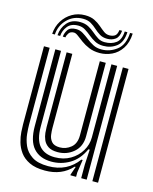

<svg xmlns="http://www.w3.org/2000/svg" viewBox="-121 -887 778 978"><g transform="rotate(15 268.0 -398.0)"><path d="M211 10.5Q160.5 10.5 128.8 -4.9Q97 -20.2 79.2 -44.6Q61.5 -69 53.9 -96.4Q46.2 -123.8 44.6 -148.4Q43 -173 43 -188.2V-600H73V-194.2Q73 -175.8 75.8 -146.1Q78.5 -116.5 91.5 -86.5Q104.5 -56.5 135 -36Q165.5 -15.5 221 -15.5Q271.8 -15.5 310.8 -35.1Q349.8 -54.8 376.5 -91.5H383.5L373.2 -22.5V0H343.2L343 -4L358.2 -48H352.8Q299.8 10.5 211 10.5ZM459 0V-600H489V0ZM249 -97Q216.5 -97 198.8 -109.2Q181 -121.5 173.4 -139.6Q165.8 -157.8 164.1 -176Q162.5 -194.2 162.5 -206.2V-600H192.5V-208Q192.5 -193.5 195 -173.5Q197.5 -153.5 210.4 -138.4Q223.2 -123.2 253.8 -123.2Q286 -123.2 311.8 -144.4Q337.5 -165.5 337.5 -208.8V-600H369V-212Q369 -158.5 333.4 -127.8Q297.8 -97 249 -97ZM230 -42Q169 -42.5 136 -79.9Q103 -117.2 103 -196.2V-600H133V-200.2Q133 -132 160.4 -100Q187.8 -68 241.5 -68Q287.8 -68 323.1 -88.6Q358.5 -109.2 378.6 -142.8Q398.8 -176.2 398.8 -214.8V-600H429V0H400V-72L404.5 -151.5H397.5Q372 -95 327 -68.2Q282 -41.5 230 -42ZM67 -672.2Q69.5 -710.8 88.4 -741.2Q107.2 -771.8 137.8 -789.4Q168.2 -807 205 -807Q235 -807 255.4 -796.9Q275.8 -786.8 291 -773.5Q306.2 -760.2 319.9 -750.1Q333.5 -740 350 -740Q366.2 -740 378 -747.2Q389.8 -754.5 393 -779.2H407Q404.2 -746 386.4 -733Q368.5 -720 343.8 -720Q320.2 -720 303.9 -730.1Q287.5 -740.2 273.1 -753.5Q258.8 -766.8 241.8 -776.9Q224.8 -787 199.5 -787Q150.5 -787 117.2 -753.6Q84 -720.2 81 -672.2ZM95 -672.2Q97.5 -710.8 121.4 -738.9Q145.2 -767 188.8 -767Q215.2 -767 234 -756.9Q252.8 -746.8 268.1 -733.5Q283.5 -720.2 299.4 -710.1Q315.2 -700 336 -700Q371.5 -700 395.2 -717.6Q419 -735.2 421 -779.2H435Q432.5 -725.8 403.1 -702.9Q373.8 -680 333.5 -680Q308 -680 289.1 -690.1Q270.2 -700.2 254.2 -713.5Q238.2 -726.8 222 -736.9Q205.8 -747 185.5 -747Q147.8 -747 129.4 -724.1Q111 -701.2 109 -672.2ZM123 -672.2Q124.2 -691.5 136.2 -709.2Q148.2 -727 179.5 -727Q198.8 -727 215.5 -716.9Q232.2 -706.8 249 -693.5Q265.8 -680.2 285 -670.1Q304.2 -660 328.8 -660Q373.8 -660 409.9 -688Q446 -716 449 -779.2H463Q460.8 -730.8 440.2 -699.9Q419.8 -669 389 -654.5Q358.2 -640 325 -640Q293.2 -640 269 -650.1Q244.8 -660.2 226.8 -673.5Q208.8 -686.8 195.6 -696.9Q182.5 -707 173 -707Q154 -707 145.8 -694.4Q137.5 -681.8 137 -672.2Z"/></g></svg>

Font: Big Shoulders Inline Text Black
Style: Regular
Weight: 900
Designer: Patric King
Foundry: XO Type Co
Version: Version 1.000